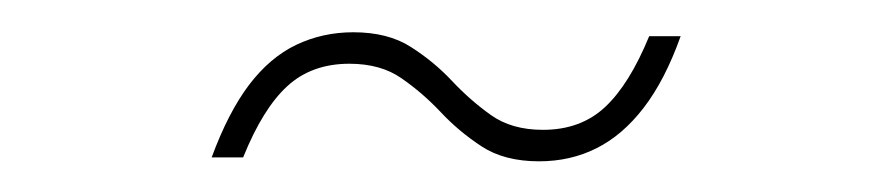

<svg xmlns="http://www.w3.org/2000/svg" viewBox="-20 -292 565 122"><path d="M412.5 -269Q402.5 -241 389 -223.5Q375.5 -206 359 -197.8Q342.5 -189.5 322.5 -189.5Q300.5 -189.5 286 -199Q271.5 -208.5 260 -220.8Q248.5 -233 235.2 -242.2Q222 -251.5 202 -251.5Q178 -251.5 162.5 -237.2Q147 -223 134.5 -192H114.5Q125 -220.5 138.2 -238Q151.5 -255.5 168.2 -263.5Q185 -271.5 204.5 -271.5Q226.5 -271.5 241 -262.2Q255.5 -253 267 -240.8Q278.5 -228.5 291.8 -219Q305 -209.5 325 -209.5Q349 -209.5 364.5 -224Q380 -238.5 392.5 -269Z"/></svg>

Font: Newsreader 36pt Light
Style: Italic
Weight: 300
Italic angle: -17°
Designer: Hugues Gentile
Foundry: Production Type
Version: Version 1.003